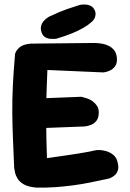

<svg xmlns="http://www.w3.org/2000/svg" viewBox="-20 -849 589 867"><path d="M143 -2Q108 -5 88.5 -16Q69 -27 60 -41.5Q51 -56 48 -69.5Q45 -83 44 -91Q41 -163 38.5 -223Q36 -283 35.5 -340.5Q35 -398 38 -461.5Q41 -525 48 -605Q51 -619 67 -634Q83 -649 119 -652L408 -655Q408 -655 417.5 -654.5Q427 -654 442 -651.5Q457 -649 472 -641.5Q487 -634 497 -620Q507 -606 508 -584Q509 -562 499.5 -549.5Q490 -537 477.5 -531Q465 -525 455.5 -523.5Q446 -522 446 -522L194 -533Q192 -482 190.5 -441.5Q189 -401 188.5 -366.5Q188 -332 188.5 -298Q189 -264 189.5 -224.5Q190 -185 192 -135Q225 -140 248.5 -143Q272 -146 290 -149Q308 -152 326 -154.5Q344 -157 365 -161Q386 -165 415 -171Q415 -171 423 -171.5Q431 -172 444 -170Q457 -168 470.5 -162.5Q484 -157 495 -146.5Q506 -136 510 -120Q517 -96 512.5 -81Q508 -66 498.5 -58Q489 -50 481 -46.5Q473 -43 473 -43Q427 -33 387.5 -25Q348 -17 310 -12Q272 -7 231.5 -4Q191 -1 143 -2ZM76 -267 68 -401 347 -412Q347 -412 355 -410Q363 -408 375 -404Q387 -400 398.5 -391.5Q410 -383 418 -371Q426 -359 426 -341Q426 -318 416.5 -305Q407 -292 394 -286.5Q381 -281 371.5 -279.5Q362 -278 362 -278ZM234 -674Q234 -674 226.5 -673.5Q219 -673 208.5 -673.5Q198 -674 187.5 -679Q177 -684 171 -695Q162 -714 165 -728.5Q168 -743 176.5 -753Q185 -763 193.5 -768.5Q202 -774 202 -774Q251 -797 283 -808Q315 -819 341 -827Q341 -827 348.5 -828Q356 -829 366.5 -828.5Q377 -828 387.5 -823.5Q398 -819 405 -808Q412 -796 411.5 -785Q411 -774 407 -766.5Q403 -759 398.5 -754.5Q394 -750 394 -750Q377 -735 355 -722.5Q333 -710 311 -701Q289 -692 268.5 -685Q248 -678 234 -674Z"/></svg>

Font: Sour Gummy
Style: Bold
Weight: 700
Designer: Stefie Justprince
Foundry: Eifetstype
Version: Version 1.000